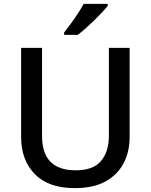

<svg xmlns="http://www.w3.org/2000/svg" viewBox="-20 -961 778 991"><path d="M649 -252Q649 -178 618 -118.5Q587 -59 524.5 -24.5Q462 10 366 10Q230 10 159.5 -62.5Q89 -135 89 -254V-714H197V-259Q197 -171 240 -126.5Q283 -82 371 -82Q461 -82 501.5 -130Q542 -178 542 -260V-714H649ZM536 -931Q525 -917 506.5 -897Q488 -877 466 -855.5Q444 -834 421.5 -814Q399 -794 381 -781H311V-793Q326 -812 345 -838Q364 -864 382 -891.5Q400 -919 412 -941H536Z"/></svg>

Font: Noto Sans Vithkuqi Medium
Style: Regular
Weight: 500
Version: Version 1.001